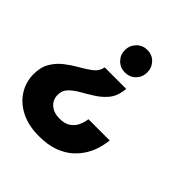

<svg xmlns="http://www.w3.org/2000/svg" viewBox="-213 -689 1061 1061"><g transform="rotate(45 318.0 -158.5)"><path d="M338 -539Q377 -539 401.5 -513Q426 -487 426 -450Q426 -414 401.5 -388.5Q377 -363 338 -363Q301 -363 276 -388.5Q251 -414 251 -450Q251 -487 276 -513Q301 -539 338 -539ZM252 222Q168 222 109 191.5Q50 161 19 110.5Q-12 60 -12 0Q-12 -55 10.5 -92.5Q33 -130 67 -156.5Q101 -183 136.5 -203Q172 -223 199.5 -243Q227 -263 236 -289L240 -304H408L405 -282Q398 -237 372 -206.5Q346 -176 310.5 -153.5Q275 -131 241.5 -112Q208 -93 185.5 -70Q163 -47 163 -14Q163 25 190.5 49Q218 73 263 73Q305 73 328.5 56Q352 39 362.5 17Q373 -5 376 -21.5Q379 -38 379 -38H545Q545 -38 542.5 -19.5Q540 -1 531.5 29Q523 59 504 92Q485 125 453 154.5Q421 184 371.5 203Q322 222 252 222Z"/></g></svg>

Font: Be Vietnam Pro ExtraBold
Style: Italic
Weight: 800
Italic angle: -12°
Designer: Lam Bao, Tony Le, Vietanh Nguyen
Foundry: Yellow Type Foundry
Version: Version 1.002; ttfautohint (v1.8.3)